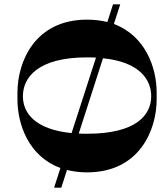

<svg xmlns="http://www.w3.org/2000/svg" viewBox="-20 -790 760 880"><path d="M502 -680 531 -770H498L472 -689C444 -696 413 -700 379 -700C139 -700 60 -506 60 -366V-334C60 -221 111 -73 257 -20L228 70H261L287 -11C315 -4 345 0 379 0C619 0 698 -194 698 -334V-366C698 -479 647 -626 502 -680ZM85 -349C85 -434 152 -527 379 -527C393 -527 407 -527 420 -526L308 -180C138 -197 85 -274 85 -349ZM379 -177C366 -177 353 -177 341 -178L452 -523C621 -506 673 -424 673 -349C673 -264 606 -177 379 -177Z"/></svg>

Font: Space Cowgirl Black
Style: Regular
Weight: 900
Designer: Valery Marier
Foundry: Valery Marier
Version: Version 1.000;hotconv 1.0.109;makeotfexe 2.5.65596